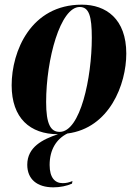

<svg xmlns="http://www.w3.org/2000/svg" viewBox="-20 -566 590 824"><path d="M209 238C238 238 267 232 289 222L291 211C276 217 265 220 249 220C216 220 193 197 193 142C193 75 223 30 269 7C450 -16 522 -204 522 -336C522 -485 435 -546 331 -546C113 -546 30 -347 30 -200C30 -59 109 10 229 10C163 32 97 65 97 141C97 203 139 238 209 238ZM236 0C197 0 178 -34 178 -128C178 -312 239 -536 322 -536C362 -536 374 -497 374 -404C374 -232 325 0 236 0Z"/></svg>

Font: Noto Serif Display Condensed ExtraBold
Style: Italic
Weight: 800
Width: 3
Italic angle: -12°
Designer: Monotype Design Team
Foundry: Monotype Imaging Inc.
Version: Version 2.009